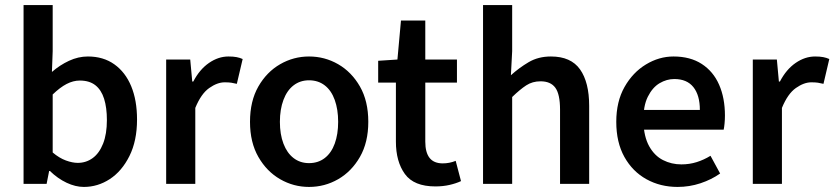

<svg xmlns="http://www.w3.org/2000/svg" viewBox="-20 -726 3294 758"><path d="M311 12Q278 12 243 -4.5Q208 -21 177 -51H174L164 0H73V-706H188V-524L185 -442Q216 -469 252.5 -486Q289 -503 327 -503Q388 -503 431.5 -472Q475 -441 498 -385.5Q521 -330 521 -254Q521 -170 491 -110Q461 -50 413.5 -19Q366 12 311 12ZM287 -83Q320 -83 346 -102Q372 -121 387 -159Q402 -197 402 -252Q402 -301 391 -336Q380 -371 356.5 -389.5Q333 -408 295 -408Q269 -408 243 -394.5Q217 -381 188 -353V-124Q214 -102 240 -92.5Q266 -83 287 -83Z M636 0V-491H731L739 -404H743Q768 -452 805 -477.5Q842 -503 882 -503Q901 -503 914 -500.5Q927 -498 938 -493L915 -395Q903 -398 893 -399.5Q883 -401 867 -401Q838 -401 806 -378.5Q774 -356 751 -300V0Z M1200 12Q1139 12 1086 -18.5Q1033 -49 1000 -106.5Q967 -164 967 -245Q967 -327 1000 -384.5Q1033 -442 1086 -472.5Q1139 -503 1200 -503Q1262 -503 1315 -472.5Q1368 -442 1401 -384.5Q1434 -327 1434 -245Q1434 -164 1401 -106.5Q1368 -49 1315 -18.5Q1262 12 1200 12ZM1200 -82Q1236 -82 1262 -102Q1288 -122 1301.5 -159Q1315 -196 1315 -245Q1315 -294 1301.5 -331.5Q1288 -369 1262 -389Q1236 -409 1200 -409Q1165 -409 1139 -389Q1113 -369 1099 -331.5Q1085 -294 1085 -245Q1085 -196 1099 -159Q1113 -122 1139 -102Q1165 -82 1200 -82Z M1699 10Q1614 10 1578.5 -39Q1543 -88 1543 -167V-400H1473V-486L1549 -491L1563 -645H1659V-491H1784V-400H1659V-167Q1659 -124 1676 -102.5Q1693 -81 1728 -81Q1741 -81 1754 -83.5Q1767 -86 1779 -91L1800 -11Q1781 -2 1755 4Q1729 10 1699 10Z M1887 0V-706H2002V-524L1997 -429Q2029 -458 2067 -480.5Q2105 -503 2155 -503Q2234 -503 2270 -452Q2306 -401 2306 -308V0H2191V-293Q2191 -354 2172.5 -379.5Q2154 -405 2114 -405Q2082 -405 2057.5 -389Q2033 -373 2002 -343V0Z M2655 12Q2587 12 2532 -18.5Q2477 -49 2445 -106.5Q2413 -164 2413 -245Q2413 -325 2445.5 -382.5Q2478 -440 2530 -471.5Q2582 -503 2639 -503Q2705 -503 2750.5 -473.5Q2796 -444 2819 -391.5Q2842 -339 2842 -270Q2842 -254 2840.5 -238.5Q2839 -223 2837 -214H2501L2499 -292H2743Q2743 -350 2717.5 -382Q2692 -414 2642 -414Q2612 -414 2584 -397.5Q2556 -381 2537.5 -344Q2519 -307 2520 -246Q2522 -186 2543 -148.5Q2564 -111 2597.5 -94Q2631 -77 2670 -77Q2702 -77 2730.5 -86Q2759 -95 2785 -111L2823 -41Q2789 -17 2745.5 -2.5Q2702 12 2655 12Z M2952 0V-491H3047L3055 -404H3059Q3084 -452 3121 -477.5Q3158 -503 3198 -503Q3217 -503 3230 -500.5Q3243 -498 3254 -493L3231 -395Q3219 -398 3209 -399.5Q3199 -401 3183 -401Q3154 -401 3122 -378.5Q3090 -356 3067 -300V0Z"/></svg>

Font: Mada SemiBold
Style: Regular
Weight: 600
Designer: Khaled Hosny
Version: Version 1.5